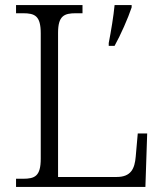

<svg xmlns="http://www.w3.org/2000/svg" viewBox="-20 -734 645 754"><path d="M407 -565V-554H430C454 -597 483 -663 497 -705V-714H430C426 -671 416 -611 407 -565ZM43 0H551L558 -210H521L513 -119C509 -71 494 -39 438 -39H208V-605C208 -672 232 -682 278 -682H304V-714H43V-682H70C117 -682 140 -672 140 -603V-111C140 -42 117 -32 70 -32H43Z"/></svg>

Font: Noto Serif Light
Style: Regular
Weight: 300
Designer: Monotype Design Team
Foundry: Monotype Imaging Inc.
Version: Version 2.013